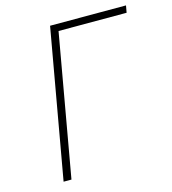

<svg xmlns="http://www.w3.org/2000/svg" viewBox="-105 -786 779 872"><g transform="rotate(-15 284.0 -350.0)"><path d="M86.5 0 210.5 -700H567.5L561.5 -667H241.5L123.5 0Z"/></g></svg>

Font: Overpass Thin
Style: Italic
Weight: 250
Italic angle: -10°
Designer: Delve Withrington, Dave Bailey, Thomas Jockin
Foundry: Delve Fonts LLC
Version: Version 4.000